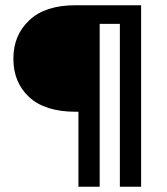

<svg xmlns="http://www.w3.org/2000/svg" viewBox="-20 -712 636 732"><path d="M91 -342C131 -305 190 -286 268 -286H279V0H360V-621H437V0H518V-692H268C191 -692 132 -673 92 -635C51 -597 31 -548 31 -488C31 -428 51 -379 91 -342Z"/></svg>

Font: Poppins
Style: Regular
Weight: 400
Designer: Ninad Kale (Devanagari), Jonny Pinhorn (Latin)
Foundry: Indian Type Foundry
Version: 4.004